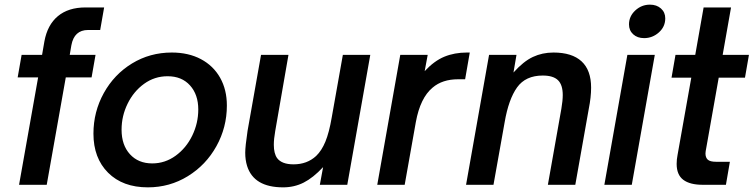

<svg xmlns="http://www.w3.org/2000/svg" viewBox="-20 -795 3242 826"><path d="M62 0 144 -462H56L73 -559H161L171 -617Q184 -688 229 -725.5Q274 -763 348 -763H428L411 -666H359Q299 -666 287 -600L280 -559H391L374 -462H263L181 0Z M382 -220Q382 -314 426.5 -394.5Q471 -475 548 -522Q625 -569 719 -569Q791 -569 844.5 -540.5Q898 -512 927 -460.5Q956 -409 956 -341Q956 -247 911 -166Q866 -85 788 -37Q710 11 616 11Q508 11 445 -52Q382 -115 382 -220ZM833 -324Q833 -388 797.5 -427.5Q762 -467 701 -467Q645 -467 600 -434.5Q555 -402 529 -349Q503 -296 503 -237Q503 -171 539 -131.5Q575 -92 635 -92Q690 -92 735.5 -125Q781 -158 807 -211.5Q833 -265 833 -324Z M1043 -81Q1035 -107 1035 -138Q1035 -165 1045 -232L1103 -559H1221L1164 -231Q1158 -197 1158 -172Q1158 -135 1172 -115Q1192 -88 1243 -88Q1301 -88 1340 -124Q1364 -147 1380 -186Q1396 -225 1407 -289L1455 -559H1573L1474 0H1356L1370 -76Q1327 -30 1286.5 -9.5Q1246 11 1198 11Q1072 11 1043 -81Z M1603 0 1702 -559H1820L1807 -489Q1848 -533 1891.5 -551Q1935 -569 1989 -569H2001L1981 -454H1951Q1883 -454 1841 -418Q1788 -374 1769 -270L1721 0Z M1985 0 2084 -559H2202L2189 -483Q2232 -531 2272.5 -550Q2313 -569 2361 -569Q2441 -569 2482 -531Q2523 -493 2523 -418Q2523 -377 2513 -327L2455 0H2337L2395 -327Q2401 -362 2401 -386Q2401 -430 2380.5 -450Q2360 -470 2315 -470Q2241 -470 2204.5 -419Q2168 -368 2151 -269L2103 0Z M2698 0H2580L2679 -559H2797ZM2686 -690Q2686 -725 2713 -750Q2740 -775 2776 -775Q2805 -775 2823.5 -758.5Q2842 -742 2842 -716Q2842 -680 2814.5 -655.5Q2787 -631 2751 -631Q2722 -631 2704 -647.5Q2686 -664 2686 -690Z M3003 0Q2948 0 2919.5 -21.5Q2891 -43 2891 -90Q2891 -109 2895 -129L2954 -461H2869L2886 -559H2971L3007 -763H3125L3089 -559H3202L3185 -461H3072L3019 -162Q3015 -142 3015 -135Q3015 -117 3025 -108Q3035 -99 3061 -99H3120L3103 0Z"/></svg>

Font: Open Sauce One SemiBold Italic
Style: Regular
Weight: 600
Italic angle: -10°
Designer: Alfredo Marco Pradil
Foundry: Creative Sauce Fz LLC
Version: Version 1.477